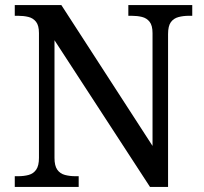

<svg xmlns="http://www.w3.org/2000/svg" viewBox="-20 -734 803 754"><path d="M38 0V-42H51Q74 -42 92.5 -47Q111 -52 122 -67.5Q133 -83 133 -114V-604Q133 -634 121.5 -648.5Q110 -663 91.5 -667.5Q73 -672 51 -672H38V-714H221L579 -161V-604Q579 -634 567.5 -648.5Q556 -663 537.5 -667.5Q519 -672 497 -672H484V-714H735V-672H722Q700 -672 681 -667Q662 -662 651 -647Q640 -632 640 -600V0H569L194 -576V-114Q194 -83 205 -67.5Q216 -52 235 -47Q254 -42 276 -42H289V0Z"/></svg>

Font: Noto Serif Georgian
Style: Regular
Weight: 400
Designer: Monotype Design Team, Akaki Razmadze
Foundry: Google LLC
Version: Version 2.002